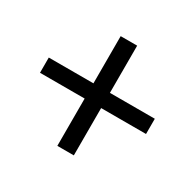

<svg xmlns="http://www.w3.org/2000/svg" viewBox="-111 -670 720 709"><g transform="rotate(30 249.0 -316.0)"><path d="M283.2 -549.8V-348.6H474.6V-283.7H283.2V-82H212.9V-283.7H22.5V-348.6H212.9V-549.8Z"/></g></svg>

Font: Carlito
Style: Regular
Weight: 400
Designer: Lukasz Dziedzic
Foundry: tyPoland Lukasz Dziedzic
Version: Version 1.104